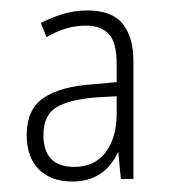

<svg xmlns="http://www.w3.org/2000/svg" viewBox="-20 -793 328 367"><path d="M147 -773Q194 -773 214.5 -747.5Q235 -722 235 -676V-451H211L206 -503Q180 -446 118 -446Q78 -446 54.5 -469Q31 -492 31 -535Q31 -584 63.5 -606Q96 -628 159 -632L203 -636V-671Q203 -711 188.5 -727.5Q174 -744 144 -744Q123 -744 104.5 -738Q86 -732 69 -722L58 -749Q77 -759 99.5 -766Q122 -773 147 -773ZM166 -607Q113 -603 88 -588Q63 -573 63 -535Q63 -474 122 -474Q161 -474 182 -502Q203 -530 203 -576V-609Z"/></svg>

Font: Noto Sans Tamil UI Condensed ExtraLight
Style: Regular
Weight: 200
Width: 3
Designer: Jelle Bosma - Monotype Design Team
Foundry: Monotype Imaging Inc.
Version: Version 2.004; ttfautohint (v1.8.4.7-5d5b)